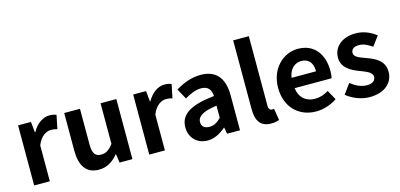

<svg xmlns="http://www.w3.org/2000/svg" viewBox="-71 -1256 3601 1729"><g transform="rotate(-15 1730.0 -392.0)"><path d="M79 0H225V-334C257 -415 310 -444 354 -444C377 -444 393 -441 412 -435L438 -562C421 -569 403 -574 372 -574C314 -574 254 -534 213 -461H209L199 -560H79Z M681 14C758 14 812 -23 860 -80H864L875 0H995V-560H848V-182C810 -132 780 -112 734 -112C680 -112 656 -142 656 -229V-560H509V-210C509 -70 561 14 681 14Z M1152 0H1298V-334C1330 -415 1383 -444 1427 -444C1450 -444 1466 -441 1485 -435L1511 -562C1494 -569 1476 -574 1445 -574C1387 -574 1327 -534 1286 -461H1282L1272 -560H1152Z M1695 14C1759 14 1815 -18 1864 -60H1867L1878 0H1998V-327C1998 -489 1925 -574 1783 -574C1695 -574 1615 -541 1549 -500L1602 -403C1654 -433 1704 -456 1756 -456C1825 -456 1849 -414 1851 -359C1626 -335 1529 -272 1529 -152C1529 -57 1595 14 1695 14ZM1743 -101C1700 -101 1669 -120 1669 -164C1669 -214 1715 -251 1851 -269V-156C1816 -121 1785 -101 1743 -101Z M2286 14C2320 14 2345 8 2362 1L2344 -108C2334 -106 2330 -106 2324 -106C2310 -106 2294 -117 2294 -150V-798H2148V-157C2148 -53 2184 14 2286 14Z M2706 14C2776 14 2847 -10 2902 -48L2852 -138C2812 -113 2772 -99 2726 -99C2643 -99 2583 -147 2571 -239H2916C2920 -252 2923 -279 2923 -306C2923 -461 2843 -574 2689 -574C2555 -574 2428 -461 2428 -279C2428 -95 2550 14 2706 14ZM2569 -336C2580 -418 2632 -460 2691 -460C2763 -460 2797 -412 2797 -336Z M3204 14C3350 14 3427 -65 3427 -163C3427 -267 3345 -304 3271 -332C3212 -354 3157 -369 3157 -410C3157 -442 3181 -464 3231 -464C3273 -464 3312 -444 3352 -416L3418 -505C3371 -540 3309 -574 3227 -574C3101 -574 3019 -503 3019 -402C3019 -309 3101 -266 3172 -239C3231 -216 3289 -197 3289 -155C3289 -120 3264 -96 3208 -96C3156 -96 3108 -118 3058 -157L2991 -65C3046 -19 3129 14 3204 14Z"/></g></svg>

Font: Genne Gothic Bold
Style: Regular
Weight: 700
Designer: Ryoko NISHIZUKA (kana & ideographs); Paul D. Hunt (Latin, Greek & Cyrillic); Wenlong ZHANG (bopomofo); Sandoll Communica
Foundry: Adobe Systems Incorporated
Version: Version 1.004;PS 1.004;hotconv 16.6.51;makeotf.lib2.5.65220